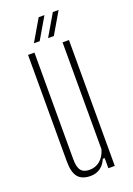

<svg xmlns="http://www.w3.org/2000/svg" viewBox="-144 -798 597 860"><g transform="rotate(-20 154.5 -368.0)"><path d="M134 5.5Q93.5 5.5 74.2 -17.2Q55 -40 55 -92V-600H85.5V-91Q85.5 -54 98.2 -38Q111 -22 139 -22Q167.5 -22 188.8 -39.8Q210 -57.5 219.5 -90.5V-600H250V0H219.5V-48.5H210.5Q200 -22.5 180.2 -8.5Q160.5 5.5 134 5.5ZM97.5 -640 157.5 -742.5H185L125 -640ZM165 -640 225 -742.5H252.5L192.5 -640Z"/></g></svg>

Font: Big Shoulders Display ExtraLight
Style: Regular
Weight: 250
Designer: Patric King
Foundry: XO Type Co
Version: Version 2.002